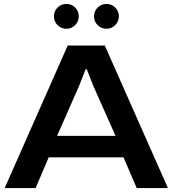

<svg xmlns="http://www.w3.org/2000/svg" viewBox="-20 -962 883 982"><path d="M3.9 0 326.2 -729H516.1L838.9 0H679.2L611.8 -157.2H229L162.1 0ZM255.9 -878.9Q255.9 -905.3 274.4 -923.6Q293 -941.9 319.8 -941.9Q345.7 -941.9 364.3 -923.6Q382.8 -905.3 382.8 -878.9Q382.8 -852.1 364.3 -833.5Q345.7 -814.9 319.8 -814.9Q293 -814.9 274.4 -833.3Q255.9 -851.6 255.9 -878.9ZM272 -267.1H570.8L458 -521L423.8 -607.9H418L383.8 -521ZM460.9 -878.9Q460.9 -905.3 479.5 -923.6Q498 -941.9 524.9 -941.9Q550.8 -941.9 569.3 -923.6Q587.9 -905.3 587.9 -878.9Q587.9 -852.1 569.3 -833.5Q550.8 -814.9 524.9 -814.9Q498 -814.9 479.5 -833.3Q460.9 -851.6 460.9 -878.9Z"/></svg>

Font: Lumene Sans Expanded
Style: Bold
Weight: 600
Width: 7
Designer: Deni Anggara
Version: Version 1.003;Glyphs 3.1.2 (3151)